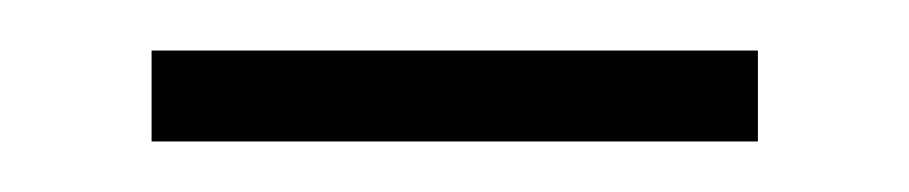

<svg xmlns="http://www.w3.org/2000/svg" viewBox="-20 -383 360 76"><path d="M40 -327V-363H280V-327Z"/></svg>

Font: Noto Sans Telugu UI ExtraLight
Style: Regular
Weight: 200
Designer: Jelle Bosma - Monotype Design Team
Foundry: Monotype Imaging Inc.
Version: Version 2.005; ttfautohint (v1.8.4.7-5d5b)